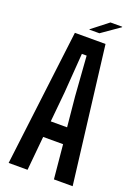

<svg xmlns="http://www.w3.org/2000/svg" viewBox="-171 -991 760 1060"><g transform="rotate(20 209.5 -460.5)"><path d="M23 0 121 -800H301L399 0H289L270 -200H153L134 0ZM163 -295H259L242 -471L225 -704H197L180 -471ZM190 -844V-846L286 -921H355V-918L249 -844Z"/></g></svg>

Font: Big Shoulders Display
Style: Bold
Weight: 700
Designer: Patric King
Foundry: XO Type Co
Version: Version 1.000; ttfautohint (v1.8.2)